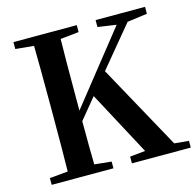

<svg xmlns="http://www.w3.org/2000/svg" viewBox="-107 -853 983 964"><g transform="rotate(-15 384.0 -371.0)"><path d="M768 -35V0H462V-35L542 -43L364 -376L276 -269Q276 -124 278 -44L366 -35V0H45V-35L140 -44Q142 -143 142 -346V-395Q142 -596 140 -697L45 -706V-742H374V-706L278 -696Q276 -597 276 -395V-324L568 -692L472 -706V-742H729V-706L625 -692L451 -482L693 -42Z"/></g></svg>

Font: Source Han Serif JP
Style: Bold
Weight: 700
Designer: Ryoko NISHIZUKA  (kana & ideographs); Frank Grießhammer (Latin, Greek & Cyrillic); Wenlong ZHANG  (bopomofo); Sandoll Co
Foundry: Adobe Systems Incorporated
Version: Version 1.000;PS 1;hotconv 16.6.53;makeotf.lib2.5.65590